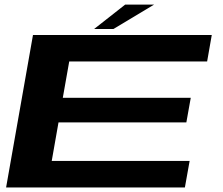

<svg xmlns="http://www.w3.org/2000/svg" viewBox="-20 -830 986 850"><path d="M7 0 126 -675H917.5L897 -558H286.5L258 -397H824.5L805 -288H239L209 -117.5H819.5L798.5 0ZM396.5 -701.5 534 -809.5H662L482 -701.5Z"/></svg>

Font: Anybody UltraExpanded SemiBold
Style: Italic
Weight: 600
Width: 9
Italic angle: -10°
Designer: Tyler Finck
Foundry: Etcetera Type Company
Version: Version 1.010; ttfautohint (v1.8.3) -l 8 -r 50 -G 200 -x 14 